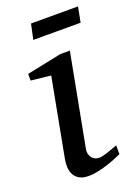

<svg xmlns="http://www.w3.org/2000/svg" viewBox="-130 -711 571 782"><g transform="rotate(-20 155.5 -320.0)"><path d="M263.2 -28.8Q257.3 -26.4 241.7 -19.5Q226.1 -12.7 205.1 -5.6Q184.1 1.5 160.9 6.8Q137.7 12.2 117.2 12.2Q91.3 12.2 76.2 3.4Q61 -5.4 53.7 -19.5Q46.4 -33.7 45.4 -51.3Q44.4 -68.8 47.9 -85.9L111.8 -424.8L25.9 -434.1V-462.9L176.8 -494.1H217.8L142.1 -94.2Q140.1 -84 142.3 -74.7Q144.5 -65.4 149.7 -58.3Q154.8 -51.3 162.8 -47.1Q170.9 -43 181.2 -43Q189.9 -43 201.9 -46.1Q213.9 -49.3 225.8 -53.5Q237.8 -57.6 248 -61.5Q258.3 -65.4 263.2 -66.9ZM297.9 -585.9H92.8L106.9 -651.9H310.5Z"/></g></svg>

Font: Charis SIL Phon
Style: Italic
Weight: 400
Italic angle: -11°
Foundry: SIL International
Version: Version 5.000